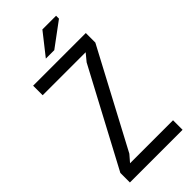

<svg xmlns="http://www.w3.org/2000/svg" viewBox="-272 -926 982 982"><g transform="rotate(-45 219.5 -435.0)"><path d="M29 -69 307 -591 340 -631H29V-700H410V-631L131 -106L99 -69H410V0H29ZM266 -870H365V-849L234 -752H173Z"/></g></svg>

Font: PT Sans Narrow
Style: Regular
Weight: 400
Width: 3
Designer: A.Korolkova, O.Umpeleva, V.Yefimov
Foundry: ParaType Ltd
Version: Version 2.003W OFL